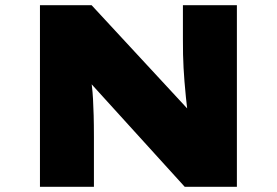

<svg xmlns="http://www.w3.org/2000/svg" viewBox="-20 -720 1067 740"><path d="M134 0V-700H333L745 -255L705 -269Q700 -312 696.5 -345.5Q693 -379 691 -406Q689 -433 687.5 -458Q686 -483 685.5 -510Q685 -537 685 -570V-700H893V0H692L247 -490L322 -466Q326 -445 329 -426Q332 -407 334.5 -386Q337 -365 338.5 -338Q340 -311 341 -275.5Q342 -240 342 -191V0Z"/></svg>

Font: Lexend Mega Black
Style: Regular
Weight: 900
Version: Version 1.007